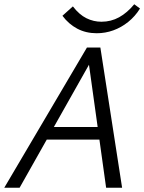

<svg xmlns="http://www.w3.org/2000/svg" viewBox="-21 -881 677 901"><path d="M477 0 391 -617H419L71 0H-1L387 -658H450L552 0ZM158 -226 191 -285H465L482 -226ZM433 -725Q382 -725 341.5 -746.5Q301 -768 272 -807L321 -851Q351 -812 384.5 -795.5Q418 -779 455 -779Q500 -779 538 -800Q576 -821 609 -861L636 -841Q613 -804 580.5 -778Q548 -752 510.5 -738.5Q473 -725 433 -725Z"/></svg>

Font: Ysabeau Office
Style: Italic
Weight: 400
Italic angle: -12°
Designer: Christian Thalmann (Catharsis Fonts)
Version: Version 2.001;gftools[0.9.30]; featfreeze: tnum,lnum,ss02